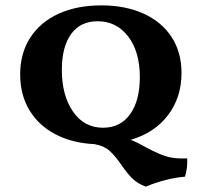

<svg xmlns="http://www.w3.org/2000/svg" viewBox="-20 -527 750 714"><path d="M668 130Q598 136 522 167Q492 156 472.5 137Q453 118 432 87Q407 51 386.5 33Q366 15 331 9Q248 5 185.5 -28Q123 -61 89 -118Q55 -175 55 -250Q55 -329 92.5 -387Q130 -445 198 -476Q266 -507 357 -507Q446 -507 513.5 -476.5Q581 -446 618 -389.5Q655 -333 655 -256Q655 -165 605 -99Q555 -33 466 -7Q488 1 527 23Q568 45 598 54.5Q628 64 676 62Q678 98 668 130ZM363 -52Q428 -52 464 -102.5Q500 -153 500 -240Q500 -335 456.5 -391.5Q413 -448 343 -448Q279 -448 244.5 -400.5Q210 -353 210 -267Q210 -172 251.5 -112Q293 -52 363 -52Z"/></svg>

Font: Vollkorn SC
Style: Bold
Weight: 700
Designer: Friedrich Althausen
Foundry: Friedrich Althausen
Version: Version 4.015